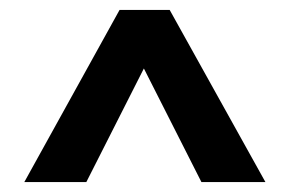

<svg xmlns="http://www.w3.org/2000/svg" viewBox="-20 -901 584 387"><path d="M29 -534 221 -881H322L515 -534H386L270 -763L154 -534Z"/></svg>

Font: Bitter
Style: Bold
Weight: 700
Designer: Sol Matas, and Bitter project Authors
Foundry: Sol Matas
Version: Version 2.001